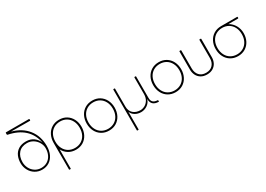

<svg xmlns="http://www.w3.org/2000/svg" viewBox="0 -1762 4161 3005"><g transform="rotate(-30 2081.0 -259.0)"><path d="M498 -753V-737Q498 -729 490 -729L149 -731Q326 -684 424.5 -560.5Q523 -437 523 -258Q523 -171 492.5 -106Q462 -41 406.5 -5.5Q351 30 278 30Q208 30 152 -4.5Q96 -39 64 -98Q32 -157 32 -227Q32 -298 57.5 -355.5Q83 -413 137 -447.5Q191 -482 272 -482Q354 -482 409.5 -441Q465 -400 491 -336Q431 -645 77 -716Q69 -719 69 -726V-753Q69 -761 77 -761H490Q498 -761 498 -753ZM490 -237Q490 -289 462 -338.5Q434 -388 384.5 -419.5Q335 -451 274 -451Q175 -451 120.5 -389.5Q66 -328 66 -227Q66 -168 92.5 -116Q119 -64 168 -32.5Q217 -1 279 -1Q342 -1 390 -31Q438 -61 464 -115Q490 -169 490 -237Z M639 235V-244Q639 -320 669.5 -382.5Q700 -445 757.5 -481Q815 -517 892 -517Q967 -517 1024 -482Q1081 -447 1112.5 -385.5Q1144 -324 1144 -247Q1144 -169 1112.5 -107.5Q1081 -46 1024 -11Q967 24 892 24Q817 24 759 -11.5Q701 -47 670 -109V235Q670 243 662 243H647Q639 243 639 235ZM892 -8Q956 -8 1006 -38Q1056 -68 1083.5 -122Q1111 -176 1111 -247Q1111 -318 1083 -372Q1055 -426 1005.5 -455.5Q956 -485 892 -485Q828 -485 778 -455.5Q728 -426 700 -372Q672 -318 672 -247Q672 -176 700 -121.5Q728 -67 778 -37.5Q828 -8 892 -8Z M1238 -247Q1238 -324 1269.5 -385.5Q1301 -447 1358.5 -482Q1416 -517 1491 -517Q1566 -517 1623 -482Q1680 -447 1711.5 -385.5Q1743 -324 1743 -247Q1743 -169 1711.5 -107.5Q1680 -46 1623 -11Q1566 24 1491 24Q1416 24 1358.5 -11Q1301 -46 1269.5 -107.5Q1238 -169 1238 -247ZM1710 -247Q1710 -318 1682 -372Q1654 -426 1604.5 -455.5Q1555 -485 1491 -485Q1427 -485 1377 -455.5Q1327 -426 1299 -372Q1271 -318 1271 -247Q1271 -176 1299 -121.5Q1327 -67 1377 -37.5Q1427 -8 1491 -8Q1555 -8 1605 -38Q1655 -68 1682.5 -122Q1710 -176 1710 -247Z M2251 -108Q2233 -46 2181 -11Q2129 24 2068 24Q2008 24 1961 -4.5Q1914 -33 1896 -81V235Q1896 243 1888 243H1873Q1865 243 1865 235V-498Q1865 -506 1873 -506H1888Q1894 -506 1895 -503Q1896 -502 1896 -498V-174Q1896 -96 1945.5 -52Q1995 -8 2073 -8Q2113 -8 2153 -29Q2193 -50 2219.5 -94Q2246 -138 2246 -201V-498Q2246 -506 2254 -506H2269Q2277 -506 2277 -498V-108Q2277 -12 2382 -9Q2390 -9 2390 -1L2391 13Q2391 21 2383 21Q2251 17 2251 -108Z M2440 -247Q2440 -324 2471.5 -385.5Q2503 -447 2560.5 -482Q2618 -517 2693 -517Q2768 -517 2825 -482Q2882 -447 2913.5 -385.5Q2945 -324 2945 -247Q2945 -169 2913.5 -107.5Q2882 -46 2825 -11Q2768 24 2693 24Q2618 24 2560.5 -11Q2503 -46 2471.5 -107.5Q2440 -169 2440 -247ZM2912 -247Q2912 -318 2884 -372Q2856 -426 2806.5 -455.5Q2757 -485 2693 -485Q2629 -485 2579 -455.5Q2529 -426 2501 -372Q2473 -318 2473 -247Q2473 -176 2501 -121.5Q2529 -67 2579 -37.5Q2629 -8 2693 -8Q2757 -8 2807 -38Q2857 -68 2884.5 -122Q2912 -176 2912 -247Z M3257 -1Q3335 -1 3378 -48.5Q3421 -96 3421 -174V-498Q3421 -506 3429 -506H3446Q3454 -506 3454 -498V-168Q3454 -115 3432 -70Q3410 -25 3365.5 2.5Q3321 30 3257 30Q3193 30 3148.5 2.5Q3104 -25 3082 -70Q3060 -115 3060 -168V-498Q3060 -506 3068 -506H3085Q3093 -506 3093 -498V-174Q3093 -96 3136 -48.5Q3179 -1 3257 -1Z M4074 -247Q4074 -169 4042.5 -107.5Q4011 -46 3954 -11Q3897 24 3822 24Q3747 24 3689.5 -11Q3632 -46 3600.5 -107.5Q3569 -169 3569 -247Q3569 -324 3600.5 -385.5Q3632 -447 3689.5 -482Q3747 -517 3822 -517H4111Q4119 -517 4119 -509V-495Q4119 -487 4111 -487H3938Q4002 -450 4038 -386.5Q4074 -323 4074 -247ZM3822 -8Q3886 -8 3936 -38Q3986 -68 4013.5 -122Q4041 -176 4041 -247Q4041 -318 4013 -372Q3985 -426 3935.5 -455.5Q3886 -485 3822 -485Q3758 -485 3708 -455.5Q3658 -426 3630 -372Q3602 -318 3602 -247Q3602 -176 3630 -121.5Q3658 -67 3708 -37.5Q3758 -8 3822 -8Z"/></g></svg>

Font: LINE Seed JP_TTF Thin
Style: Regular
Weight: 250
Designer: LY Corporation & Fontrix & Fontworks
Version: Version 1.008